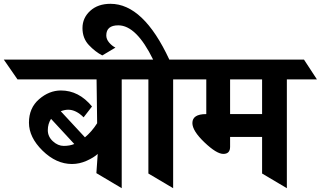

<svg xmlns="http://www.w3.org/2000/svg" viewBox="-112 -988 1684 1008"><path d="M527 -571V0L394 -79L401 -180Q381 -161 343 -144Q305 -127 266 -127Q183 -127 111.5 -197Q40 -267 40 -344Q40 -421 93 -467Q146 -513 208 -513Q302 -513 371 -429L327 -372Q287 -412 246 -412Q228 -412 207 -404L334 -267Q370 -297 398 -341L395 -571H-20L-92 -675H617L689 -571ZM278 -232 156 -364Q139 -338 139 -304.5Q139 -271 165.5 -246.5Q192 -222 223 -222Q254 -222 278 -232Z M797 -571V0L667 -77V-571H577L505 -675H692Q604 -855 509 -855Q446 -855 446 -802Q446 -782 461 -764.5Q476 -747 494 -738L425 -697Q388 -716 354.5 -751.5Q321 -787 321 -840.5Q321 -894 361.5 -931Q402 -968 468 -968Q641 -968 777 -675H887L959 -571Z M970 -389H971V-571H847L780 -675H1484L1552 -571H1394V0L1264 -77V-269H1096V-217Q1096 -180 1060.5 -180Q1025 -180 961.5 -240.5Q898 -301 898 -342Q898 -389 970 -389ZM1096 -571V-389H1264V-571Z"/></svg>

Font: Halant
Style: Bold
Weight: 700
Designer: Hitesh Malaviya (Devanagari), Satya Rajpurohit (Latin)
Foundry: Indian Type Foundry
Version: Version 1.101;PS 1.0;hotconv 1.0.78;makeotf.lib2.5.61930; tt